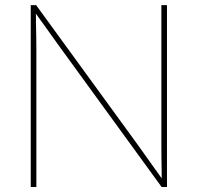

<svg xmlns="http://www.w3.org/2000/svg" viewBox="-20 -748 790 768"><path d="M103 0V-727.5H124.5L526.4 -175.3Q544.9 -149.9 562.7 -124.5Q580.6 -99.1 598.6 -74Q616.7 -48.8 634.8 -23.4H627Q627 -48.8 626.5 -74Q626 -99.1 625.7 -124.5Q625.5 -149.9 625.5 -175.3V-727.5H647.9V0H626.5L225.6 -551.3Q207 -576.7 189 -602.1Q170.9 -627.4 152.8 -652.8Q134.8 -678.2 116.2 -703.6H123.5Q123.5 -678.2 124 -652.8Q124.5 -627.4 125 -602.1Q125.5 -576.7 125.5 -551.3V0Z"/></svg>

Font: Inter 20pt Thin
Style: Regular
Weight: 250
Version: Version 4.001;git-66647c0bb